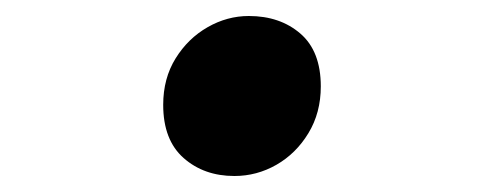

<svg xmlns="http://www.w3.org/2000/svg" viewBox="-20 -416 600 240"><path d="M273 -196Q235 -196 209.5 -218.5Q184 -241 184 -285Q184 -318 199.5 -343Q215 -368 239.5 -382Q264 -396 291 -396Q330 -396 355.5 -374Q381 -352 381 -308Q381 -275 365.5 -249.5Q350 -224 325.5 -210Q301 -196 273 -196Z"/></svg>

Font: Ubuntu Sans Mono
Style: Italic
Weight: 400
Italic angle: -13.5°
Monospace: yes
Designer: Dalton Maag Ltd
Foundry: Dalton Maag Ltd
Version: Version 1.006